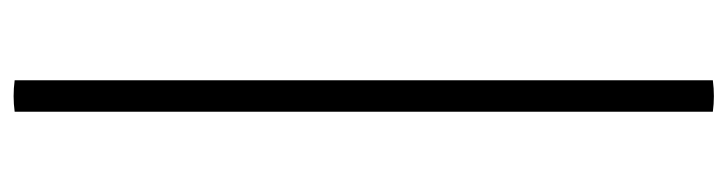

<svg xmlns="http://www.w3.org/2000/svg" viewBox="-404 -438 1043 275"><g transform="rotate(90 117.5 -300.5)"><path d="M95 200V-800Q118 -803 140 -800V200Q118 203 95 200Z"/></g></svg>

Font: Poltawski Nowy SemiBold
Style: Regular
Weight: 600
Version: Version 1.001;gftools[0.9.25]